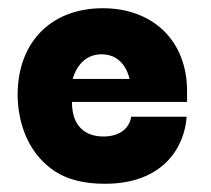

<svg xmlns="http://www.w3.org/2000/svg" viewBox="-20 -437 514 467"><path d="M235 10C379 10 429 -81 434 -153H299C295 -125 271 -105 232 -105C187 -105 155 -130 155 -189H435V-215C435 -340 350 -417 230 -417C101 -417 19 -330 23 -197C26 -128 53 -60 114 -20C145 0 185 10 235 10ZM157 -245C157 -245 170 -305 227 -305C285 -305 295 -245 295 -245Z"/></svg>

Font: OSH Darker Grotesque Black
Style: Regular
Weight: 900
Designer: Gabriel Lam
Foundry: TypeRant
Version: Version 1.000;Glyphs 3.1.1 (3148)